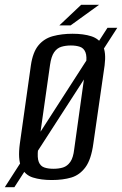

<svg xmlns="http://www.w3.org/2000/svg" viewBox="-49 -740 510 802"><path d="M-29 42 400 -624H441L11 42ZM167 12Q122 12 88.5 1.5Q55 -9 40 -42Q25 -75 34 -141L80 -467Q88 -522 111.5 -550.5Q135 -579 172 -589Q209 -599 254 -599Q300 -599 332.5 -588.5Q365 -578 380 -550Q395 -522 388 -467L341 -141Q332 -74 308 -41.5Q284 -9 249 1.5Q214 12 167 12ZM174 -35Q197 -35 214.5 -40.5Q232 -46 244.5 -63.5Q257 -81 261 -117L310 -469Q315 -504 308 -521.5Q301 -539 285 -544.5Q269 -550 247 -550Q225 -550 207 -544.5Q189 -539 177 -521.5Q165 -504 160 -469L110 -117Q106 -81 113 -63.5Q120 -46 136 -40.5Q152 -35 174 -35ZM199 -634 290 -720H365L246 -634Z"/></svg>

Font: Alumni Sans Medium
Style: Italic
Weight: 500
Italic angle: -8°
Designer: Robert E. Leuschke
Foundry: Robert E. Leuschke
Version: Version 1.016